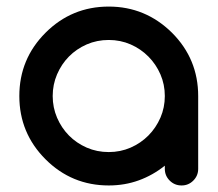

<svg xmlns="http://www.w3.org/2000/svg" viewBox="-20 -567 665 587"><path d="M483.9 -50.8V-60.5Q447.3 -31.2 404.3 -15.6Q361.3 0 312.5 0Q199.2 0 119.1 -80.1Q39.1 -160.2 39.1 -273.4Q39.1 -386.7 119.1 -466.8Q199.2 -546.9 312.5 -546.9Q424.8 -546.9 505.9 -466.8Q585.9 -386.7 585.9 -273.4V-50.8Q585.9 -29.8 571 -14.9Q556.2 0 535.2 0Q513.7 0 498.8 -14.9Q483.9 -29.8 483.9 -50.8ZM312.5 -444.8Q276.4 -444.8 245.1 -431.2Q213.9 -417.5 190.9 -394.3Q168 -371.1 154.5 -339.8Q141.1 -308.6 141.1 -273.4Q141.1 -238.3 154.5 -207Q168 -175.8 190.9 -152.6Q213.9 -129.4 245.1 -115.7Q276.4 -102.1 312.5 -102.1Q348.1 -102.1 379.4 -115.7Q410.6 -129.4 433.8 -152.8Q457 -176.3 470.5 -207.3Q483.9 -238.3 483.9 -273.4Q483.9 -308.6 470.5 -339.6Q457 -370.6 433.8 -394Q410.6 -417.5 379.4 -431.2Q348.1 -444.8 312.5 -444.8Z"/></svg>

Font: Comfortaa
Style: Bold
Weight: 700
Designer: Johan Aakerlund
Foundry: Johan Aakerlund
Version: Version 2.001; ttfautohint (v1.4.1)